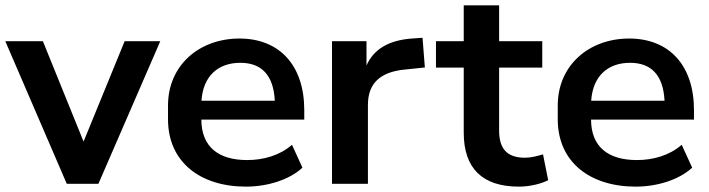

<svg xmlns="http://www.w3.org/2000/svg" viewBox="-24 -695 2680 726"><path d="M348.1 0 582 -539.1H447.3L292 -159.7L138.2 -539.1H-3.9L228.5 0Z M906.2 10.7C987.3 10.7 1070.3 -15.1 1119.6 -61L1080.1 -147.5C1033.7 -106.9 971.7 -89.8 910.6 -89.8C803.7 -89.8 737.8 -138.2 737.3 -242.7H1126.5V-278.8C1126.5 -446.3 1034.2 -549.3 881.3 -549.3C730 -549.3 611.3 -448.7 611.3 -295.9V-244.1C611.3 -81.5 733.9 10.7 906.2 10.7ZM884.8 -457.5C964.8 -457.5 1010.3 -411.1 1015.1 -314H737.8C744.1 -408.2 801.3 -457.5 884.8 -457.5Z M1367.2 0V-298.3C1367.2 -379.4 1413.1 -423.3 1507.8 -432.1L1582.5 -439.9L1573.7 -552.2L1533.2 -549.3C1448.2 -543 1389.6 -510.7 1361.8 -447.3V-539.1H1231.4V0Z M1938 10.7C1978.5 10.7 2021.5 0.5 2048.8 -13.7L2029.3 -111.3C2005.9 -104.5 1983.9 -98.6 1960.9 -98.6C1893.1 -98.6 1863.3 -132.8 1863.3 -201.2V-439.5H2026.4V-539.1H1863.3V-674.8H1729.5V-539.1H1624.5V-439.5H1729.5V-193.4C1729.5 -59.1 1799.3 10.7 1938 10.7Z M2379.9 10.7C2460.9 10.7 2543.9 -15.1 2593.3 -61L2553.7 -147.5C2507.3 -106.9 2445.3 -89.8 2384.3 -89.8C2277.3 -89.8 2211.4 -138.2 2210.9 -242.7H2600.1V-278.8C2600.1 -446.3 2507.8 -549.3 2355 -549.3C2203.6 -549.3 2085 -448.7 2085 -295.9V-244.1C2085 -81.5 2207.5 10.7 2379.9 10.7ZM2358.4 -457.5C2438.5 -457.5 2483.9 -411.1 2488.8 -314H2211.4C2217.8 -408.2 2274.9 -457.5 2358.4 -457.5Z"/></svg>

Font: Winston SemiBold
Style: Regular
Weight: 600
Designer: Vernon Adams, Kim Jin-seong, David Berlow, Cristiano Sobral
Foundry: The Winston Project Authors
Version: Version 3.004